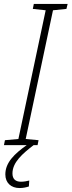

<svg xmlns="http://www.w3.org/2000/svg" viewBox="-39 -734 362 971"><path d="M-19 0H96C34 44 -12 88 -12 148C-12 191 17 217 60 217C79 217 95 213 107 209L109 179C97 182 83 185 67 185C39 185 24 171 24 143C24 87 75 43 131 0H151L156 -25L91 -31L229 -682L297 -689L303 -714H132L127 -689L192 -682L54 -31L-14 -25Z"/></svg>

Font: Noto Sans SemiCondensed ExtraLight
Style: Italic
Weight: 200
Width: 4
Italic angle: -12°
Designer: Monotype Design Team
Foundry: Monotype Imaging Inc.
Version: Version 2.013